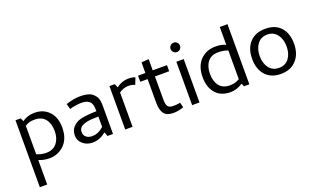

<svg xmlns="http://www.w3.org/2000/svg" viewBox="-92 -1206 3296 1995"><g transform="rotate(-20 1556.0 -208.0)"><path d="M72.5 -480H130L146.2 -443.8Q207.5 -486.2 281.2 -486.2Q351.2 -486.2 400 -456.2Q503.8 -391.2 503.8 -245Q503.8 -120 433.8 -52.5Q365 12.5 270 12.5Q208.8 12.5 153.8 -11.2V260H72.5ZM153.8 -390V-75Q202.5 -52.5 260 -52.5Q335 -52.5 376.2 -103.8Q417.5 -155 417.5 -236.2Q417.5 -320 377.5 -369.4Q337.5 -418.8 261.2 -418.8Q226.2 -418.8 203.1 -412.5Q180 -406.2 153.8 -390Z M646.2 -396.2 630 -456.2Q713.8 -485 786.2 -485Q867.5 -485 910 -460Q947.5 -432.5 961.9 -401.2Q976.2 -370 976.2 -310V0H915L897.5 -45Q826.2 12.5 751.2 12.5Q686.2 12.5 641.9 -25Q597.5 -62.5 597.5 -120Q597.5 -176.2 631.9 -213.1Q666.2 -250 716.2 -262.5Q780 -278.8 895 -281.2V-285Q895 -336.2 885 -360Q865 -416.2 775 -416.2Q748.8 -416.2 711.9 -410.6Q675 -405 646.2 -396.2ZM895 -107.5V-222.5Q808.8 -221.2 767.5 -212.5Q721.2 -202.5 698.8 -183.1Q676.2 -163.8 676.2 -128.8Q676.2 -92.5 701.9 -72.5Q727.5 -52.5 762.5 -52.5Q803.8 -52.5 835 -66.9Q866.2 -81.2 895 -107.5Z M1396.2 -472.5 1367.5 -400Q1335 -415 1296.2 -415Q1243.8 -415 1192.5 -380V0H1111.2V-480H1170L1187.5 -438.8Q1250 -486.2 1318.8 -486.2Q1346.2 -486.2 1363.1 -483.1Q1380 -480 1396.2 -472.5Z M1508.8 -148.8V-412.5H1427.5V-480H1508.8V-597.5L1590 -603.8V-480H1747.5V-412.5H1590V-153.8Q1590 -103.8 1605.6 -81.2Q1621.2 -58.8 1666.2 -58.8Q1708.8 -58.8 1742.5 -66.2L1756.2 -11.2Q1700 10 1642.5 10Q1570 10 1539.4 -29.4Q1508.8 -68.8 1508.8 -148.8Z M1840 -625Q1840 -645 1855 -660.6Q1870 -676.2 1892.5 -676.2Q1913.8 -676.2 1928.8 -660.6Q1943.8 -645 1943.8 -625Q1943.8 -603.8 1929.4 -588.1Q1915 -572.5 1892.5 -572.5Q1870 -572.5 1855 -588.1Q1840 -603.8 1840 -625ZM1932.5 0H1851.2V-480H1932.5Z M2052.5 -235Q2052.5 -357.5 2121.2 -426.2Q2187.5 -490 2286.2 -490Q2352.5 -490 2398.8 -467.5V-665H2483.8V0H2423.8L2410 -33.8Q2342.5 10 2275 10Q2167.5 10 2110 -56.9Q2052.5 -123.8 2052.5 -235ZM2398.8 -87.5V-405Q2352.5 -423.8 2292.5 -423.8Q2215 -423.8 2175.6 -373.8Q2136.2 -323.8 2136.2 -240Q2136.2 -157.5 2175.6 -108.1Q2215 -58.8 2291.2 -58.8Q2325 -58.8 2348.1 -65.6Q2371.2 -72.5 2398.8 -87.5Z M2601.2 -237.5Q2601.2 -352.5 2663.1 -419.4Q2725 -486.2 2835 -486.2Q2945 -486.2 3005 -420Q3065 -353.8 3065 -238.8Q3065 -126.2 3002.5 -57.5Q2940 11.2 2831.2 11.2Q2722.5 11.2 2661.9 -56.2Q2601.2 -123.8 2601.2 -237.5ZM2685 -237.5Q2685 -157.5 2724.4 -106.2Q2763.8 -55 2835 -55Q2905 -55 2943.8 -106.9Q2982.5 -158.8 2982.5 -237.5Q2982.5 -317.5 2943.1 -370Q2903.8 -422.5 2835 -422.5Q2763.8 -422.5 2724.4 -370Q2685 -317.5 2685 -237.5Z"/></g></svg>

Font: Cambay
Style: Regular
Weight: 400
Version: Version 1.180;PS 001.180;hotconv 1.0.70;makeotf.lib2.5.58329